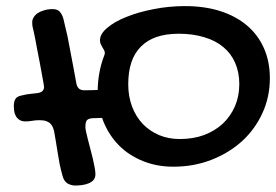

<svg xmlns="http://www.w3.org/2000/svg" viewBox="-20 -585 887 617"><path d="M695.8 -187.5Q670.4 -164.1 635.3 -150.9Q600.1 -138.2 558.1 -138.2Q521.5 -138.2 491.2 -150.9Q460.4 -164.1 438.5 -187Q416.5 -210.4 404.3 -242.7Q392.1 -275.4 392.1 -314.5Q392.1 -395 433.1 -435.5Q473.6 -476.6 554.2 -476.6Q600.1 -476.6 636.7 -465.3Q672.9 -454.6 697.8 -433.6Q722.7 -413.1 735.8 -382.8Q749 -352.5 749 -314.5Q749 -275.9 734.9 -243.2Q720.7 -210.9 695.8 -187.5ZM773.9 -502.9Q738.3 -533.2 688 -549.3Q637.7 -565.4 574.2 -565.4Q522.9 -565.4 474.1 -555.7Q425.3 -546.4 386.7 -530.8Q348.1 -515.6 324.7 -495.6Q301.3 -476.1 301.3 -455.6Q301.3 -448.7 303.7 -443.4Q306.2 -438 309.1 -433.1Q312.5 -427.7 314.5 -423.8Q316.9 -419.4 316.9 -414.6Q316.9 -410.6 313 -401.4Q304.2 -377.9 299.3 -350.6Q294.4 -324.2 293.9 -295.9Q272 -294.9 250.5 -294.9Q240.7 -294.9 234.4 -299.8Q228 -305.2 225.6 -315.9Q221.7 -338.9 216.8 -363.8Q212.4 -388.7 207 -415.5Q202.1 -441.9 196.8 -468.8Q190.9 -495.6 184.6 -521Q181.6 -534.7 173.8 -545.4Q166.5 -555.7 149.4 -555.7Q133.8 -555.7 121.6 -551.8Q109.4 -548.3 100.6 -542.5Q92.3 -536.6 87.9 -528.8Q83.5 -521.5 83.5 -513.7Q83.5 -503.4 85 -497.6Q86.4 -491.7 88.9 -481Q90.3 -474.6 93.3 -459.5Q96.2 -445.8 99.6 -425.8Q103.5 -405.3 107.4 -385.7Q111.3 -366.2 114.3 -348.1Q117.7 -331.1 119.6 -318.8Q121.6 -307.1 121.6 -305.7Q121.6 -288.1 98.6 -285.6Q88.4 -284.7 81.1 -283.7Q73.7 -283.2 65.4 -281.7L47.9 -277.8Q34.2 -274.9 29.3 -266.6Q24.4 -257.8 24.4 -245.1Q24.4 -230 27.3 -220.2Q30.8 -210.4 36.1 -205.1Q41.5 -199.2 48.3 -196.8Q54.7 -194.8 61.5 -194.8Q72.3 -194.8 83.5 -196.8Q94.7 -198.7 104.5 -198.7Q113.3 -198.7 120.6 -197.8Q128.4 -196.8 134.8 -192.9Q141.6 -189.5 146 -182.6Q150.9 -175.8 153.8 -164.1Q156.7 -149.4 159.2 -132.3Q161.6 -117.2 165 -96.7Q168 -78.6 171.4 -59.1Q175.3 -40 180.7 -21Q185.1 -2.9 196.8 4.4Q209 11.2 221.7 11.2Q231.9 11.2 243.2 9.8Q254.4 8.3 264.2 4.4Q273.9 0.5 280.3 -6.3Q286.6 -13.7 286.6 -24.9Q286.6 -33.7 284.2 -46.9Q281.7 -60.1 278.3 -75.2Q274.9 -90.3 270.5 -106Q266.1 -121.6 262.7 -135.7Q259.3 -149.9 256.8 -160.6Q254.4 -171.4 254.4 -176.8Q254.4 -190.4 258.3 -197.3Q262.7 -204.1 276.9 -205.1L308.1 -206.1L312 -195.3Q330.1 -150.4 362.3 -117.7Q394.5 -85.4 439.5 -67.4Q483.9 -49.3 537.1 -49.3Q602.5 -49.3 659.2 -71.3Q715.8 -93.3 757.8 -131.3Q799.3 -169.4 823.2 -221.2Q847.2 -273.4 847.2 -333.5Q847.2 -387.2 828.1 -430.2Q809.1 -473.1 773.9 -502.9Z"/></svg>

Font: Gochi Hand Cyrillic
Style: Regular
Weight: 400
Designer: Juan Pablo del Peral; Denis Ignatov
Foundry: Juan Pablo del Peral; Denis Ignatov
Version: Version 1.00 June 29, 2018, initial release